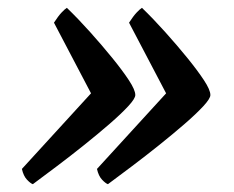

<svg xmlns="http://www.w3.org/2000/svg" viewBox="-20 -505 599 491"><path d="M64 -34Q58 -36 49 -45.5Q40 -55 36 -73L239 -295L235 -224L118 -447Q129 -464 137.5 -473Q146 -482 151 -485Q180 -457 210.5 -423Q241 -389 267 -357Q293 -325 309.5 -300Q326 -275 326 -262Q326 -253 308 -233.5Q290 -214 260 -188Q230 -162 195 -134Q160 -106 125.5 -80Q91 -54 64 -34ZM256 -34Q250 -36 241 -45.5Q232 -55 228 -73L431 -295L427 -224L310 -447Q321 -464 329.5 -473Q338 -482 343 -485Q372 -457 402.5 -423Q433 -389 459 -357Q485 -325 501.5 -300Q518 -275 518 -262Q518 -253 500 -233.5Q482 -214 452 -188Q422 -162 387 -134Q352 -106 317.5 -80Q283 -54 256 -34Z"/></svg>

Font: Texturina 12pt SemiBold
Style: Italic
Weight: 600
Italic angle: -11°
Version: Version 1.002